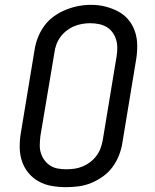

<svg xmlns="http://www.w3.org/2000/svg" viewBox="-20 -766 640 794"><path d="M253 8Q223 8 194 3Q165 -2 140.5 -15.5Q116 -29 98 -50.5Q80 -72 71 -99Q62 -126 61.5 -155.5Q61 -185 66 -215L123 -560Q127 -586 137 -611.5Q147 -637 163.5 -659.5Q180 -682 203 -698.5Q226 -715 252 -725.5Q278 -736 304 -741Q330 -746 357 -746Q387 -746 415 -739Q443 -732 468 -719Q493 -706 511 -684.5Q529 -663 538 -636Q547 -609 547.5 -579.5Q548 -550 543 -520L486 -175Q482 -149 472 -123.5Q462 -98 445.5 -75.5Q429 -53 406 -36.5Q383 -20 357.5 -9.5Q332 1 305.5 4.5Q279 8 253 8ZM254 -66Q272 -66 289 -68.5Q306 -71 322.5 -78Q339 -85 353.5 -96Q368 -107 379 -122Q390 -137 396 -153.5Q402 -170 405 -187L462 -532Q465 -550 465 -568Q465 -586 460 -602.5Q455 -619 445 -632.5Q435 -646 420.5 -654.5Q406 -663 388.5 -666.5Q371 -670 353 -670Q336 -670 319 -667Q302 -664 285.5 -657Q269 -650 254.5 -638.5Q240 -627 229.5 -612.5Q219 -598 213 -581.5Q207 -565 205 -548L147 -203Q145 -185 144.5 -167Q144 -149 149 -133Q154 -117 164 -103.5Q174 -90 188 -81Q202 -72 219 -69Q236 -66 254 -66Z"/></svg>

Font: Iosevka Curly Slab Extended
Style: Italic
Weight: 400
Width: 7
Italic angle: -9°
Monospace: yes
Designer: Belleve Invis
Foundry: Belleve Invis
Version: Version 11.1.0; ttfautohint (v1.8.3)